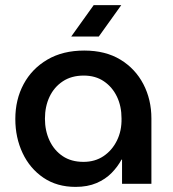

<svg xmlns="http://www.w3.org/2000/svg" viewBox="-20 -720 678 752"><path d="M276 12Q203 12 150 -24Q97 -60 68.5 -120.5Q40 -181 40 -254Q40 -330 72.5 -390.5Q105 -451 165.5 -486.5Q226 -522 310 -522Q393 -522 451.5 -486.5Q510 -451 541.5 -390.5Q573 -330 573 -256V0H458V-95H456Q441 -67 417 -42.5Q393 -18 358 -3Q323 12 276 12ZM307 -86Q352 -86 385.5 -108.5Q419 -131 438 -169.5Q457 -208 456 -256Q456 -304 438 -341.5Q420 -379 387 -401.5Q354 -424 308 -424Q260 -424 226 -401.5Q192 -379 174 -341Q156 -303 156 -255Q156 -208 174 -169.5Q192 -131 225.5 -108.5Q259 -86 307 -86ZM259 -577 347 -700H455L367 -577Z"/></svg>

Font: MuseoModerno SemiBold Medium
Style: Regular
Weight: 500
Version: Version 1.001